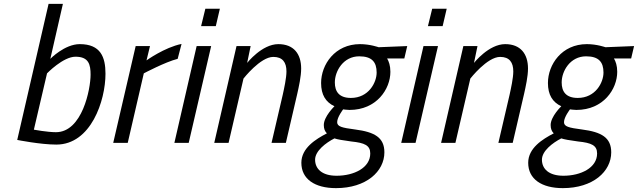

<svg xmlns="http://www.w3.org/2000/svg" viewBox="-20 -738 3296 992"><path d="M269 -55C225 -55 155 -68 155 -68L223 -359C223 -359 306 -445 370 -445C439 -445 448 -404 448 -352C448 -278 405 -55 269 -55ZM392 -510C314 -510 240 -434 240 -434L305 -718H231L69 -15C69 -15 189 9 271 9C450 9 525 -218 525 -357C525 -443 500 -510 392 -510Z M640 0 723 -359C723 -359 834 -418 898 -434L918 -511C830 -493 737 -426 737 -426L755 -500H681L565 0Z M1095 -603 1116 -693H1041L1019 -603ZM955 0 1071 -500H996L881 0Z M1238 -332C1238 -332 1325 -444 1392 -444C1440 -444 1460 -416 1460 -369C1460 -335 1448 -281 1441 -249L1383 0H1457L1516 -254C1524 -290 1536 -343 1536 -384C1536 -459 1498 -510 1418 -510C1333 -510 1257 -413 1257 -413L1275 -500H1202L1087 0H1161Z M1793 -232C1732 -232 1710 -265 1710 -312C1710 -371 1754 -447 1836 -447C1901 -447 1926 -418 1926 -363C1926 -312 1885 -232 1793 -232ZM1795 -7C1864 0 1893 13 1893 55C1893 129 1809 170 1719 170C1643 170 1608 134 1608 87C1608 42 1663 0 1708 -23C1722 -18 1750 -13 1795 -7ZM1716 234C1872 234 1966 148 1966 49C1966 -27 1916 -56 1815 -69C1746 -78 1722 -84 1722 -107C1722 -133 1753 -173 1753 -173C1753 -173 1772 -170 1786 -170C1926 -170 1997 -278 1997 -367C1997 -399 1989 -421 1980 -436H2069L2084 -500L1936 -494C1936 -494 1892 -510 1840 -510C1711 -510 1639 -405 1639 -309C1639 -248 1663 -210 1708 -189C1708 -189 1653 -136 1653 -92C1653 -72 1659 -59 1669 -49C1611 -19 1537 27 1537 103C1537 187 1606 234 1716 234Z M2267 -603 2288 -693H2213L2191 -603ZM2127 0 2243 -500H2168L2053 0Z M2410 -332C2410 -332 2497 -444 2564 -444C2612 -444 2632 -416 2632 -369C2632 -335 2620 -281 2613 -249L2555 0H2629L2688 -254C2696 -290 2708 -343 2708 -384C2708 -459 2670 -510 2590 -510C2505 -510 2429 -413 2429 -413L2447 -500H2374L2259 0H2333Z M2965 -232C2904 -232 2882 -265 2882 -312C2882 -371 2926 -447 3008 -447C3073 -447 3098 -418 3098 -363C3098 -312 3057 -232 2965 -232ZM2967 -7C3036 0 3065 13 3065 55C3065 129 2981 170 2891 170C2815 170 2780 134 2780 87C2780 42 2835 0 2880 -23C2894 -18 2922 -13 2967 -7ZM2888 234C3044 234 3138 148 3138 49C3138 -27 3088 -56 2987 -69C2918 -78 2894 -84 2894 -107C2894 -133 2925 -173 2925 -173C2925 -173 2944 -170 2958 -170C3098 -170 3169 -278 3169 -367C3169 -399 3161 -421 3152 -436H3241L3256 -500L3108 -494C3108 -494 3064 -510 3012 -510C2883 -510 2811 -405 2811 -309C2811 -248 2835 -210 2880 -189C2880 -189 2825 -136 2825 -92C2825 -72 2831 -59 2841 -49C2783 -19 2709 27 2709 103C2709 187 2778 234 2888 234Z"/></svg>

Font: RazerF5
Style: Italic
Weight: 400
Foundry: Razer Inc.
Version: Version 2